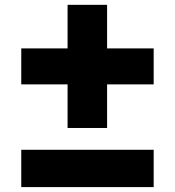

<svg xmlns="http://www.w3.org/2000/svg" viewBox="-20 -763 712 783"><path d="M606.7 -418.9H416.7V-241.1H255.6V-418.9H66.7V-565.6H255.6V-743.3H416.7V-565.6H606.7ZM606.7 -152.2V0H66.7V-152.2Z"/></svg>

Font: Paperlogy 9 Black
Style: Regular
Weight: 900
Designer: redesigned by Lee Juim, glyphs from Gmarket Sans & Montserrat
Foundry: PT&
Version: Version 1.001